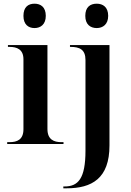

<svg xmlns="http://www.w3.org/2000/svg" viewBox="-20 -780 708 1040"><path d="M167 -628C200 -628 228 -648 228 -694C228 -742 200 -760 167 -760C133 -760 107 -742 107 -694C107 -648 133 -628 167 -628ZM504 -628C537 -628 566 -648 566 -694C566 -742 537 -760 504 -760C469 -760 442 -742 442 -694C442 -648 469 -628 504 -628ZM19 0H324V-10H312C272 -10 237 -24 237 -81V-536H23V-526H32C71 -526 107 -513 107 -459V-80C107 -23 72 -10 32 -10H19ZM323 240H341C477 240 573 187 573 8V-536H359V-526H362C411 -526 443 -512 443 -455V36C443 188 403 230 330 230H323Z"/></svg>

Font: Noto Serif Display SemiBold
Style: Regular
Weight: 600
Designer: Monotype Design Team
Foundry: Monotype Imaging Inc.
Version: Version 2.009